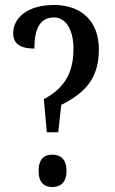

<svg xmlns="http://www.w3.org/2000/svg" viewBox="-20 -744 463 771"><path d="M156 -346 168 -213H214L226 -323C329 -374 377 -436 377 -546C377 -659 307 -724 197 -724C90 -724 33 -672 33 -611C33 -565 66 -549 118 -549C118 -625 139 -674 196 -674C248 -674 275 -619 275 -549C275 -463 248 -394 156 -346ZM190 7C221 7 247 -9 247 -58C247 -107 221 -123 190 -123C159 -123 135 -107 135 -58C135 -9 159 7 190 7Z"/></svg>

Font: Noto Serif Armenian ExtraCondensed Medium
Style: Regular
Weight: 500
Width: 2
Designer: Monotype Design Team
Foundry: Monotype Imaging Inc.
Version: Version 2.008